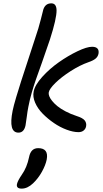

<svg xmlns="http://www.w3.org/2000/svg" viewBox="-20 -743 614 1142"><path d="M89.8 45.9Q28.8 45.9 55.2 -85Q61 -113.3 76.2 -164.6Q91.3 -215.8 105.5 -259.5Q119.6 -303.2 146.2 -384Q172.9 -464.8 186 -505.9Q211.4 -580.1 223.1 -628.9Q234.9 -677.7 237.8 -687Q250 -723.1 285.2 -723.1Q315.4 -723.1 316.4 -682.6Q317.4 -633.8 276.9 -507.8Q254.9 -441.9 229.5 -370.8Q204.1 -299.8 192.6 -267.1Q181.2 -234.4 169.2 -193.1Q157.2 -151.9 148.9 -108.9Q143.6 -83.5 139.2 -47.6Q134.8 -11.7 131.8 2.9Q122.6 45.9 89.8 45.9ZM446.8 43Q415.5 43 376.2 28.3Q336.9 13.7 300.3 -11.5Q263.7 -36.6 233.9 -66.9Q204.1 -97.2 189 -132.3Q173.8 -167.5 180.2 -198.2Q187.5 -237.3 231.4 -285.9Q275.4 -334.5 330.3 -373Q385.3 -411.6 440.9 -438.2Q496.6 -464.8 527.8 -464.8Q549.8 -464.8 559.6 -454.3Q569.3 -443.8 565.9 -423.8Q562.5 -406.2 548.6 -394.5Q534.7 -382.8 505.9 -373Q454.6 -355 399.9 -319.8Q345.2 -284.7 309.6 -249.8Q273.9 -214.8 270 -193.8Q268.1 -184.1 272.7 -171.4Q277.3 -158.7 290 -142.8Q302.7 -127 321.5 -111.6Q340.3 -96.2 369.9 -80.6Q399.4 -64.9 435.1 -53.2Q472.2 -41.5 483.9 -26.6Q495.6 -11.7 492.2 7.8Q489.3 23.9 477.3 33.4Q465.3 43 446.8 43ZM108.9 378.9Q75.2 378.9 81.1 351.1Q85.4 332 109.9 295.9Q140.1 253.4 152.8 191.9Q163.1 138.2 207 138.2Q270.5 138.2 257.8 206.1Q251 239.7 229.2 278.8Q207.5 317.9 176.8 347.2Q143.6 378.9 108.9 378.9Z"/></svg>

Font: Shantell Sans Bouncy
Style: Italic
Weight: 400
Italic angle: -11.31°
Designer: Stephen Nixon, Anya Danilova, Shantell Martin
Foundry: Arrow Type
Version: Version 1.006;[9816181b4]